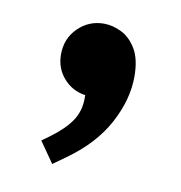

<svg xmlns="http://www.w3.org/2000/svg" viewBox="-46 -179 358 379"><g transform="rotate(10 132.5 10.5)"><path d="M81.5 155.8 52.2 113.8 68.4 102.1Q95.7 82 108.9 62.3Q122.1 42.5 122.1 17.1V10.7Q95.7 6.8 78.4 -12.9Q61 -32.7 61 -60.5Q61 -92.3 82.5 -113.5Q104 -134.8 134.3 -134.8Q151.9 -134.8 169.7 -126Q187.5 -117.2 199.5 -96.9Q211.4 -76.7 211.4 -42Q211.4 3.9 185.8 51.8Q160.2 99.6 107.4 137.2Z"/></g></svg>

Font: Schibsted Grotesk
Style: Regular
Weight: 400
Designer: Bakken & Baeck AS, Henrik Kongsvoll
Foundry: Schibsted ASA
Version: Version 1.100; ttfautohint (v1.8.4.7-5d5b);gftools[0.9.25]